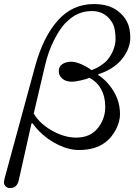

<svg xmlns="http://www.w3.org/2000/svg" viewBox="-52 -747 695 966"><path d="M-32.2 169.4Q-32.2 165.5 -29.3 152.3L124 -411.1Q165 -561.5 238.8 -644Q312.5 -726.6 419.9 -726.6Q494.6 -726.6 540 -692.4Q571.8 -668.5 587.6 -636.5Q603.5 -604.5 603.5 -557.6Q603.5 -522.5 586.9 -489Q570.3 -455.6 543.9 -430.7Q504.9 -394 442.4 -373L441.4 -370.1Q472.7 -349.6 495.1 -322.3Q551.8 -255.4 551.8 -172.9Q551.8 -135.7 531.2 -95.7Q510.7 -55.7 478.5 -31.2Q427.2 7.8 344.7 7.8Q286.6 7.8 221.4 -28.8Q156.2 -65.4 111.3 -127L106.4 -126L43 157.2Q38.6 177.7 28.3 188.5Q18.1 199.2 -3.4 199.2Q-14.6 199.2 -23.4 190.7Q-32.2 182.1 -32.2 169.4ZM117.7 -175.8Q147.9 -124.5 210 -89.6Q272 -54.7 331.1 -54.7Q399.4 -54.7 437 -98.6Q477.5 -146 477.5 -209Q477.5 -260.7 456.3 -298.8Q435.1 -336.9 397.5 -355.5Q384.3 -349.1 354.7 -342.5Q325.2 -335.9 310.5 -335.9Q279.8 -335.9 261.7 -351.1Q243.7 -366.2 243.7 -389.2Q243.7 -412.6 262 -424.6Q280.3 -436.5 307.6 -436.5Q329.1 -436.5 360.1 -422.4Q391.1 -408.2 408.2 -394Q431.6 -401.9 453.6 -416.3Q475.6 -430.7 488.3 -445.3Q508.3 -469.7 518.8 -497.6Q529.3 -525.4 529.3 -548.8Q529.3 -581.1 523.4 -606.2Q517.6 -631.3 497.1 -654.3Q463.9 -691.4 410.6 -691.4Q374 -691.4 342 -678Q310.1 -664.6 275.9 -629.9Q249.5 -603 220.5 -546.1Q191.4 -489.3 174.8 -418.9Z"/></svg>

Font: Theano Modern
Style: Regular
Weight: 400
Designer: Alexey Kryukov
Version: Version 2.00